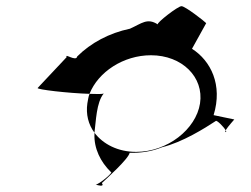

<svg xmlns="http://www.w3.org/2000/svg" viewBox="-20 -685 812 622"><path d="M102 -400C98 -395 202 -383 270 -381C298 -452 380 -506 469 -506C570 -506 641 -435 628 -350C615 -266 522 -193 421 -193C362 -193 314 -218 286 -255V-251C284 -204 306 -160 339 -128C350 -128 300 -87 290 -87C296 -85 320 -78 310 -92C325 -106 397 -171 400 -190C435 -189 471 -194 505 -208C571 -224 644 -270 679 -293C682 -297 705 -274 711 -263C718 -275 742 -301 739 -298L672 -312C702 -410 663 -488 602 -527L648 -610C644 -615 580 -665 568 -665C556 -665 487 -611 491 -606C457 -628 439 -609 401 -592C334 -578 274 -546 230 -502C227 -484 188 -514 196 -500ZM263 -350C258 -315 266 -282 286 -255C291 -292 292 -353 316 -382C312 -380 293 -380 270 -381C266 -371 265 -360 263 -350ZM290 -87H289ZM711 -263C710 -260 709 -257 711 -257C713 -257 714 -260 711 -263Z"/></svg>

Font: Ampere
Style: SCExtIta
Weight: 400
Version: Version 1